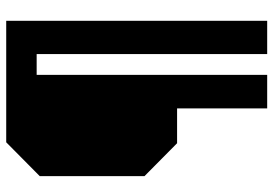

<svg xmlns="http://www.w3.org/2000/svg" viewBox="-151 -589 880 618"><g transform="rotate(-90 289.0 -280.0)"><path d="M531 140H424V-602H357V140H249V-150H137L31 -255V-592L140 -700H531Z"/></g></svg>

Font: Tektur SemiCondensed Medium
Style: Regular
Weight: 500
Width: 4
Designer: Adam Jagosz
Foundry: Adam Jagosz
Version: Version 1.005;gftools[0.9.30]